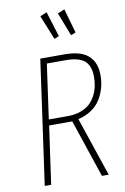

<svg xmlns="http://www.w3.org/2000/svg" viewBox="-100 -981 677 1038"><g transform="rotate(-10 239.0 -461.5)"><path d="M274.9 -784.2 249 -773.9 194.8 -907.2 231.9 -922.9ZM367.2 -788.1 340.8 -777.8 291 -905.8 329.1 -921.9ZM460 -536.1Q460 -501 450.9 -468.5Q441.9 -436 423.8 -406.5Q405.8 -377 374 -355.2Q342.3 -333.5 300.8 -324.2L410.2 0H373L266.1 -317.9H139.2L94.2 0H59.1L154.8 -682.1H288.1Q376.5 -682.1 418.2 -645.3Q460 -608.4 460 -536.1ZM143.1 -350.1H246.1Q286.1 -350.1 317.6 -361.3Q349.1 -372.6 368.7 -390.9Q388.2 -409.2 400.9 -433.8Q413.6 -458.5 418.7 -483.4Q423.8 -508.3 423.8 -535.2Q423.8 -594.7 392.6 -622.3Q361.3 -649.9 288.1 -649.9H185.1Z"/></g></svg>

Font: Fira Sans Compressed UltraLight
Style: Italic
Weight: 200
Width: 3
Italic angle: -8°
Designer: Carrois Corporate & Edenspiekermann AG
Foundry: Carrois Corporate GbR & Edenspiekermann AG
Version: Version 4.203;PS 004.203;hotconv 1.0.88;makeotf.lib2.5.64775